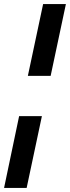

<svg xmlns="http://www.w3.org/2000/svg" viewBox="-68 -763 344 944"><path d="M69 -390 144 -743H256L181 -390ZM-48 161 26 -192H138L63 161Z"/></svg>

Font: Saira Ultra Condensed ExtraBold
Style: Italic
Weight: 800
Width: 1
Italic angle: -12°
Designer: Hector Gatti with collaboration of the Omnibus-Type team
Foundry: Omnibus-Type
Version: Version 1.001; ttfautohint (v1.8)